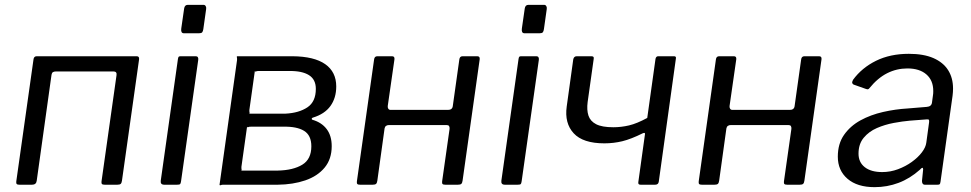

<svg xmlns="http://www.w3.org/2000/svg" viewBox="-20 -762 4004 792"><path d="M60.7 0Q51.5 0 48.9 -3.1Q46.2 -6.2 47.2 -14.1L118.1 -516.4Q119.6 -530 131.4 -530H543.8Q555.3 -530 553.7 -517.2L483.1 -16.7Q481.8 -7.2 477.9 -3.6Q474 0 463.5 0H412.4Q403.2 0 400.5 -3.1Q397.8 -6.2 398.8 -14.1L460.6 -451.4Q461.9 -458.9 458.9 -463.1Q455.9 -467.2 448.7 -467.2H210.6Q202.6 -467.2 198.2 -464.3Q193.8 -461.4 192.5 -453.5L131.5 -16.7Q129.6 0 111.9 0Z M726.8 -14.3Q725.5 -4.8 722.7 -2.4Q719.8 0 709.3 0H658.2Q649 0 645.5 -4.3Q642.1 -8.6 643.1 -16.5L714 -518.8Q715.2 -526.2 717.3 -528.1Q719.3 -530 725.4 -530H787.9Q793.7 -530 796.2 -525.8Q798.7 -521.7 797.7 -514.9ZM818.7 -641.9Q817.4 -632.7 814 -628.7Q810.7 -624.7 800.2 -624.7H739.1Q731 -624.7 728.7 -630.6Q726.4 -636.5 727.7 -644.4L739.6 -727Q741.9 -742 754.5 -742H819.6Q825.4 -742 828.5 -736.8Q831.6 -731.5 830.3 -724.4Z M885.6 0 957.8 -514.2Q958.3 -521.7 957.1 -525.8Q955.9 -530 959.6 -530H1186.2Q1276.3 -529.3 1321.7 -497.2Q1367 -465.2 1367 -405.4Q1367 -358.1 1343.1 -324.8Q1319.2 -291.6 1270.6 -276.8Q1266.6 -275.8 1265.9 -272.6Q1265.3 -269.3 1268.6 -268Q1307 -256.9 1327.6 -229.4Q1348.3 -202 1348.3 -159.1Q1348.3 -105.9 1319.1 -70.6Q1289.8 -35.3 1239.4 -18Q1188.9 -0.7 1125 0H901.4Q894.9 -0.3 890.8 1.7Q886.6 3.7 885.6 0ZM1126.6 -58.4Q1189.6 -59.8 1226.9 -82.6Q1264.3 -105.3 1264.3 -158.6Q1264.3 -203.9 1234.1 -222.4Q1203.9 -240.9 1146.6 -239.4H1014.9Q1008.4 -239.7 1004.3 -237.7Q1000.1 -235.7 999.1 -239.4L975.9 -74.2Q975.4 -67.7 976.6 -63Q977.8 -58.4 974.1 -58.4ZM1158.1 -293.2Q1213.3 -296.1 1248.1 -319.3Q1282.8 -342.5 1282.8 -395.5Q1282.8 -434.3 1254.4 -452.1Q1226 -469.9 1173.1 -469.1H1047Q1040.5 -469.4 1036.4 -467.4Q1032.2 -465.4 1031.2 -469.1L1008.7 -308.9Q1008.2 -302.5 1009.4 -297.8Q1010.6 -293.2 1006.9 -293.2Z M1465.7 0Q1456.5 0 1453.9 -3.1Q1451.2 -6.2 1452.2 -14.1L1523.1 -516.4Q1524.6 -530 1536.4 -530H1597.2Q1608.6 -530 1607.1 -517.2L1579.4 -324.4Q1578.8 -318 1581.8 -313.3Q1584.8 -308.7 1591.3 -308.7L1829.4 -308.9Q1836.9 -308.7 1841.7 -312.4Q1846.5 -316.2 1847.5 -322.7L1874.7 -516.4Q1876.3 -530 1888 -530H1948.8Q1960.3 -530 1958.7 -517.2L1888.1 -16.7Q1886.8 -7.2 1882.9 -3.6Q1879 0 1868.5 0H1817.4Q1808.2 0 1805.5 -3.1Q1802.8 -6.2 1803.8 -14.1L1834.5 -230.4Q1835.1 -237.8 1832.4 -242Q1829.8 -246.1 1822.6 -246.1H1584.5Q1578 -246.4 1572.9 -243Q1567.7 -239.6 1566.4 -232.4L1536.5 -16.7Q1535.2 -7.2 1531.3 -3.6Q1527.3 0 1516.9 0Z M2131.8 -14.3Q2130.5 -4.8 2127.7 -2.4Q2124.8 0 2114.3 0H2063.2Q2054 0 2050.5 -4.3Q2047.1 -8.6 2048.1 -16.5L2119 -518.8Q2120.2 -526.2 2122.3 -528.1Q2124.3 -530 2130.4 -530H2192.9Q2198.7 -530 2201.2 -525.8Q2203.7 -521.7 2202.7 -514.9ZM2223.7 -641.9Q2222.4 -632.7 2219 -628.7Q2215.7 -624.7 2205.2 -624.7H2144.1Q2136 -624.7 2133.7 -630.6Q2131.4 -636.5 2132.7 -644.4L2144.6 -727Q2146.9 -742 2159.5 -742H2224.6Q2230.4 -742 2233.5 -736.8Q2236.6 -731.5 2235.3 -724.4Z M2623 0Q2616.7 0 2614.4 -2.7Q2612.1 -5.5 2613.1 -11.2L2640.6 -209.1Q2641.6 -216.4 2631.5 -212.3Q2583.1 -188.2 2547 -179.4Q2511 -170.7 2473.1 -170.7Q2384.6 -170.7 2346.4 -212.3Q2308.1 -253.8 2317.7 -322.7L2344.7 -517.4Q2347.5 -530 2359.1 -530H2419.8Q2425.6 -530 2427.9 -527.4Q2430.2 -524.8 2429 -518.8L2404 -340.9Q2399.8 -308.5 2407.3 -285.3Q2414.9 -262.1 2439.1 -249.6Q2463.4 -237.1 2509.9 -237.1Q2542.3 -237.1 2574.7 -244.7Q2607.1 -252.3 2649.9 -275.5L2684 -519.3Q2686.3 -530 2695.1 -530H2760.3Q2770.3 -530 2768 -520.1L2697.4 -12.3Q2695.6 0 2682.1 0Z M2875.7 0Q2866.5 0 2863.9 -3.1Q2861.2 -6.2 2862.2 -14.1L2933.1 -516.4Q2934.6 -530 2946.4 -530H3007.2Q3018.6 -530 3017.1 -517.2L2989.4 -324.4Q2988.8 -318 2991.8 -313.3Q2994.8 -308.7 3001.3 -308.7L3239.4 -308.9Q3246.9 -308.7 3251.7 -312.4Q3256.5 -316.2 3257.5 -322.7L3284.7 -516.4Q3286.3 -530 3298 -530H3358.8Q3370.3 -530 3368.7 -517.2L3298.1 -16.7Q3296.8 -7.2 3292.9 -3.6Q3289 0 3278.5 0H3227.4Q3218.2 0 3215.5 -3.1Q3212.8 -6.2 3213.8 -14.1L3244.5 -230.4Q3245.1 -237.8 3242.4 -242Q3239.8 -246.1 3232.6 -246.1H2994.5Q2988 -246.4 2982.9 -243Q2977.7 -239.6 2976.4 -232.4L2946.5 -16.7Q2945.2 -7.2 2941.3 -3.6Q2937.3 0 2926.9 0Z M3774.3 -61.7Q3733.4 -25.3 3686.5 -7.7Q3639.6 10 3587.6 10Q3516.2 10 3476.1 -24.4Q3436 -58.8 3436 -115.8Q3436 -169 3461.7 -205.7Q3487.4 -242.4 3529.4 -265.5Q3571.5 -288.5 3622.6 -300.1Q3673.7 -311.7 3724.3 -314.6L3803 -321.1Q3822 -322.6 3824.3 -338.2L3828 -365.4Q3829 -370.8 3829.4 -376.1Q3829.7 -381.4 3829.7 -386.6Q3829.7 -430.5 3801.3 -455.1Q3772.9 -479.7 3723.1 -479.7Q3678.8 -479.7 3639.6 -460Q3600.3 -440.2 3566.2 -398.1Q3563.2 -394.3 3560.3 -393.7Q3557.5 -393.2 3551.8 -395.2L3500.9 -413.2Q3497.2 -415.2 3495.6 -419.3Q3494 -423.5 3498.7 -432.7Q3535 -482.3 3593.5 -511.2Q3651.9 -540 3728.8 -540Q3789.9 -540 3830.3 -522.4Q3870.7 -504.7 3891 -472.7Q3911.3 -440.7 3911.3 -396.6Q3911.3 -389.6 3910.8 -382.2Q3910.3 -374.8 3909.3 -366.8L3859.6 -12.3Q3858.3 -3.8 3856 -1.9Q3853.7 0 3846.3 0H3795.5Q3789 0 3786 -4.3Q3783 -8.6 3783.2 -16.1L3788 -63.6Q3787.5 -76.9 3774.3 -61.7ZM3812.4 -256.8Q3813.6 -265.1 3811.6 -267.8Q3809.5 -270.5 3801.9 -269.5L3732.8 -264.2Q3703.3 -261.7 3666.7 -254.9Q3630.2 -248.1 3597.1 -233.8Q3564.1 -219.4 3542.7 -193.6Q3521.4 -167.9 3521.4 -128.2Q3521.4 -92.6 3547.2 -72.4Q3573.1 -52.2 3619 -52.2Q3652.9 -52.2 3684.4 -64Q3715.9 -75.8 3741.1 -94Q3767.1 -112.8 3782.8 -133.6Q3798.6 -154.4 3801 -173.4Z"/></svg>

Font: Libre Franklin Thin
Style: Italic
Weight: 100
Italic angle: -8°
Designer: Pablo Impallari, Rodrigo Fuenzalida, Nhung Nguyen
Foundry: Impallari Type
Version: Version 3.000